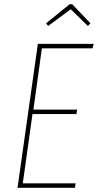

<svg xmlns="http://www.w3.org/2000/svg" viewBox="-20 -889 464 909"><path d="M208 -766.1 198.2 -778.8 310.1 -869.1H321.8L408.2 -778.8L396 -766.1L314.9 -845.2ZM423.8 -681.2 418 -660.2H178.2L138.2 -370.1H345.2L341.8 -349.1H133.8L87.9 -21H337.9L335 0H63L159.2 -681.2Z"/></svg>

Font: Fira Sans Compressed Thin
Style: Italic
Weight: 100
Width: 3
Italic angle: -8°
Designer: Carrois Corporate & Edenspiekermann AG
Foundry: Carrois Corporate GbR & Edenspiekermann AG
Version: Version 4.203;PS 004.203;hotconv 1.0.88;makeotf.lib2.5.64775